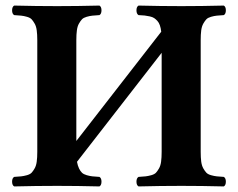

<svg xmlns="http://www.w3.org/2000/svg" viewBox="-20 -667 854 689"><path d="M113.8 -522.9Q113.8 -543.5 111.8 -558.1Q109.9 -572.8 104.2 -582.5Q98.6 -592.3 93.3 -597.9Q87.9 -603.5 76.7 -606.7Q65.4 -609.9 56.4 -610.8Q47.4 -611.8 30.8 -612.8Q23.4 -617.2 23.4 -629.9Q23.4 -642.6 30.8 -647Q110.8 -645 185.1 -645Q256.8 -645 336.9 -647Q344.2 -642.6 344.2 -629.9Q344.2 -617.2 336.9 -612.8Q320.3 -611.8 311.3 -610.8Q302.2 -609.9 291 -606.7Q279.8 -603.5 274.4 -597.9Q269 -592.3 263.4 -582.5Q257.8 -572.8 255.9 -558.1Q253.9 -543.5 253.9 -522.9V-161.1L558.6 -553.2Q557.1 -566.4 553.7 -576.2Q550.3 -585.9 544.7 -592Q539.1 -598.1 533.2 -602.1Q527.3 -606 517.3 -608.2Q507.3 -610.4 499.3 -611.3Q491.2 -612.3 477.1 -612.8Q469.7 -617.2 469.7 -629.9Q469.7 -642.6 477.1 -647Q557.1 -645 630.9 -645Q703.1 -645 783.2 -647Q790.5 -642.6 790.5 -629.9Q790.5 -617.2 783.2 -612.8Q766.6 -611.8 757.6 -610.8Q748.5 -609.9 737.3 -606.7Q726.1 -603.5 720.7 -597.9Q715.3 -592.3 709.7 -582.5Q704.1 -572.8 702.1 -558.1Q700.2 -543.5 700.2 -522.9V-122.1Q700.2 -101.6 702.1 -86.9Q704.1 -72.3 709.7 -62.5Q715.3 -52.7 720.7 -47.1Q726.1 -41.5 737.3 -38.3Q748.5 -35.2 757.6 -34.2Q766.6 -33.2 783.2 -32.2Q790.5 -27.8 790.5 -15.1Q790.5 -2.4 783.2 2Q703.1 0 630.9 0Q557.1 0 477.1 2Q469.7 -2.4 469.7 -15.1Q469.7 -27.8 477.1 -32.2Q493.7 -33.2 502.7 -34.2Q511.7 -35.2 522.9 -38.3Q534.2 -41.5 539.6 -47.1Q544.9 -52.7 550.5 -62.5Q556.2 -72.3 558.1 -86.9Q560.1 -101.6 560.1 -122.1V-477.5L256.3 -86.4Q258.8 -72.3 263.7 -62.3Q268.6 -52.2 274.4 -46.9Q280.3 -41.5 291.3 -38.3Q302.2 -35.2 311.3 -34.2Q320.3 -33.2 336.9 -32.2Q344.2 -27.8 344.2 -15.1Q344.2 -2.4 336.9 2Q256.8 0 185.1 0Q110.8 0 30.8 2Q23.4 -2.4 23.4 -15.1Q23.4 -27.8 30.8 -32.2Q47.4 -33.2 56.4 -34.2Q65.4 -35.2 76.7 -38.3Q87.9 -41.5 93.3 -47.1Q98.6 -52.7 104.2 -62.5Q109.9 -72.3 111.8 -86.9Q113.8 -101.6 113.8 -122.1Z"/></svg>

Font: Linux Libertine G
Style: Bold
Weight: 700
Designer: Philipp H. Poll
Foundry: Philipp H. Poll
Version: Version 5.0.3